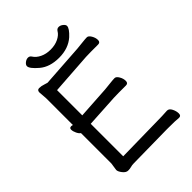

<svg xmlns="http://www.w3.org/2000/svg" viewBox="-252 -1003 1141 1141"><g transform="rotate(-45 319.0 -432.0)"><path d="M195 9Q180 9 168.5 12.5Q157 16 140.5 16Q124 16 108.5 -3.5Q93 -23 93 -37L100 -84V-340Q90 -346 81.5 -363.5Q73 -381 73 -395.5Q73 -410 87 -410H90Q98 -408 100 -408V-634L96 -685Q96 -705 113.5 -705Q131 -705 151 -698L171 -692L440 -710Q462 -712 488 -715Q514 -718 527 -718Q540 -718 551.5 -698.5Q563 -679 563 -659.5Q563 -640 544 -640H482Q455 -640 441 -639L180 -621V-409L385 -422Q407 -424 433 -427Q459 -430 472 -430Q485 -430 496.5 -410.5Q508 -391 508 -371Q508 -351 489 -351H426Q400 -351 386 -350L180 -338V-65L472 -70Q510 -70 555 -73H556Q573 -73 583.5 -52Q594 -31 594 -11.5Q594 8 577 8H576Q552 5 489 5H473ZM453 -792Q403 -748 325 -748Q247 -748 200.5 -787.5Q154 -827 154 -848Q154 -859 167 -869.5Q180 -880 194 -880Q208 -880 216 -867Q229 -846 257.5 -832Q286 -818 323.5 -818Q361 -818 389.5 -832Q418 -846 430 -867Q438 -880 452 -880Q466 -880 479 -869.5Q492 -859 492 -849Q492 -828 453 -792Z"/></g></svg>

Font: LXGW WenKai TC
Style: Bold
Weight: 700
Designer: LXGW / Fontworks Inc.
Foundry: LXGW / Fontworks Inc.
Version: Version 1.330;April 28, 2024